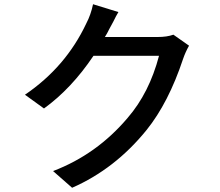

<svg xmlns="http://www.w3.org/2000/svg" viewBox="-20 -841 1040 908"><path d="M874 -625Q857 -595 846 -563Q777 -355 673 -226Q524 -42 321 47L231 -32Q438 -111 584 -284Q686 -402 732 -577H422Q318 -422 188 -328L98 -393Q291 -524 388 -730Q410 -772 420 -821L540 -784Q529 -766 516 -739L497 -704Q487 -683 476 -666H725Q770 -666 800 -677Z"/></svg>

Font: Noto Sans S Chinese Medium
Style: Regular
Weight: 500
Designer: Ryoko NISHIZUKA  (kana & ideographs); Paul D. Hunt (Latin, Greek & Cyrillic); Wenlong ZHANG  (bopomofo); Sandoll Communi
Foundry: Adobe Systems Incorporated
Version: Version 1.000;PS 1;hotconv 1.0.78;makeotf.lib2.5.61930